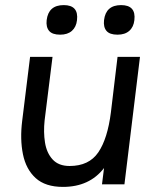

<svg xmlns="http://www.w3.org/2000/svg" viewBox="-20 -723 600 753"><path d="M163 -644Q170 -703 230 -703Q289 -703 282 -644Q279 -617 262 -602Q245 -587 216 -587Q185 -587 172.5 -602Q160 -617 163 -644ZM388 -644Q395 -703 455 -703Q514 -703 507 -644Q504 -617 487 -602Q470 -587 441 -587Q410 -587 397.5 -602Q385 -617 388 -644ZM155 -251Q150 -205 156.5 -164Q163 -123 186.5 -97.5Q210 -72 253 -72Q329 -72 365.5 -125.5Q402 -179 415 -283L441 -500H529L468 0H380L388 -64Q331 10 227 10Q158 10 120 -24.5Q82 -59 70 -118Q58 -177 67 -249L98 -500H186Z"/></svg>

Font: Haskoy Medium
Style: Italic
Weight: 500
Designer: Ertekin Erdin
Foundry: Ertekin Erdin
Version: Version 2.000; ttfautohint (v1.8.4.7-5d5b)